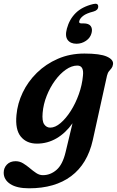

<svg xmlns="http://www.w3.org/2000/svg" viewBox="-64 -765 631 1038"><path d="M437.5 -7Q408.5 121.5 320.8 187.2Q233 253 93 253Q27 253 -8.5 229.8Q-44 206.5 -44 168.5Q-44 142.5 -26.5 124.5Q-9 106.5 20.5 106.5Q42 106.5 61 118Q80 129.5 97.2 144.2Q114.5 159 131.8 170.5Q149 182 168 182Q208.5 182 241.5 153.5Q274.5 125 290.5 58L328 -98.5Q291 -46 241.8 -17.2Q192.5 11.5 136 11.5Q79.5 11.5 48.5 -26.5Q17.5 -64.5 25 -143Q30.5 -205.5 58.8 -264.8Q87 -324 135.5 -371.5Q184 -419 249 -447.2Q314 -475.5 392.5 -475.5Q477 -475.5 513.8 -459Q550.5 -442.5 547 -417.5Q545 -404 538.8 -396.2Q532.5 -388.5 525.5 -380.2Q518.5 -372 514.5 -356ZM166.5 -155Q162.5 -110.5 175 -92.8Q187.5 -75 207.5 -75Q234.5 -75 263.5 -99.8Q292.5 -124.5 318.5 -165.2Q344.5 -206 362.2 -255.8Q380 -305.5 384.5 -356Q390.5 -410.5 354 -410.5Q323.5 -410.5 292 -388.5Q260.5 -366.5 233.5 -329.5Q206.5 -292.5 188.5 -247.2Q170.5 -202 166.5 -155ZM388 -638.5Q416 -638.5 426.5 -624Q437 -609.5 431 -586.5Q424.5 -560.5 401 -544.5Q377.5 -528.5 349.5 -528.5Q317.5 -528.5 302 -548.8Q286.5 -569 297.5 -610Q311 -660.5 345.2 -694.5Q379.5 -728.5 439.5 -743Q467.5 -750 467 -729Q466.5 -709.5 441 -702.5Q403 -693 385.5 -679.2Q368 -665.5 364.5 -651Q361 -638.5 376 -638.5Z"/></svg>

Font: Fraunces 9pt S050 SemiBold
Style: Italic
Weight: 600
Italic angle: -16°
Version: Version 1.000; ttfautohint (v1.8.3)